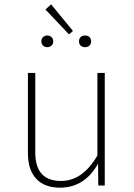

<svg xmlns="http://www.w3.org/2000/svg" viewBox="-20 -857 617 887"><path d="M216 -837 317 -714 299 -698 190 -813ZM178.5 -685Q186 -693 198 -693Q210 -693 218 -685.5Q226 -678 226 -666Q226 -654 218 -646.5Q210 -639 198 -639Q186 -639 178.5 -647Q171 -655 171 -666Q171 -677 178.5 -685ZM352.5 -685.5Q360 -693 373 -693Q386 -693 393.5 -685.5Q401 -678 401 -666Q401 -654 393.5 -646.5Q386 -639 373 -639Q360 -639 352.5 -646.5Q345 -654 345 -666Q345 -678 352.5 -685.5ZM464 -520V0H434L433 -101Q371 10 257 10Q186 10 147.5 -31Q109 -72 109 -149V-520H143V-152Q143 -21 262 -21Q362 -21 430 -139V-520Z"/></svg>

Font: Fira Sans UltraLight
Style: Regular
Weight: 200
Designer: Carrois Corporate & Edenspiekermann AG
Foundry: Carrois Corporate GbR & Edenspiekermann AG
Version: Version 4.106;PS 004.106;hotconv 1.0.70;makeotf.lib2.5.58329